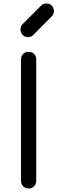

<svg xmlns="http://www.w3.org/2000/svg" viewBox="-20 -1077 328 1097"><path d="M143 0Q125 0 112.5 -12.5Q100 -25 100 -43V-738Q100 -757 112.5 -769Q125 -781 143 -781Q162 -781 174.5 -769Q187 -757 187 -738V-43Q187 -25 174.5 -12.5Q162 0 143 0ZM140 -865Q122 -865 109.5 -877.5Q97 -890 97 -908Q97 -926 107 -937L215 -1045Q227 -1057 245 -1057Q264 -1057 276 -1044.5Q288 -1032 288 -1013Q288 -1005 285 -997.5Q282 -990 276 -984L169 -876Q157 -865 140 -865Z"/></svg>

Font: Comfortaa Medium
Style: Regular
Weight: 500
Designer: Johan Aakerlund
Foundry: Johan Aakerlund
Version: Version 3.104; ttfautohint (v1.8.1.43-b0c9)